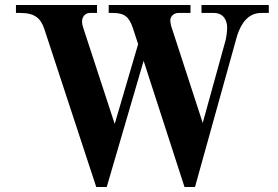

<svg xmlns="http://www.w3.org/2000/svg" viewBox="-20 -732 1116 770"><path d="M44 -680H63C121 -680 144 -657 158 -615L366 18H408L556 -488L720 18H762L931 -589C947 -639 976 -680 1027 -680H1058V-712H788V-680H838C879 -680 891 -646 891 -622C891 -606 887 -577 884 -568L793 -239L666 -629C664 -637 663 -645 663 -651C663 -665 676 -680 695 -680H744V-712H416V-680H433C477 -680 497 -666 512 -622L534 -555L440 -235L314 -620C311 -628 309 -639 309 -645C309 -664 321 -680 340 -680H369V-712H44Z"/></svg>

Font: Old Standard
Style: Bold
Weight: 700
Designer: Alexey Kryukov <alexios@thessalonica.org.ru>
Version: Version 2.0.2